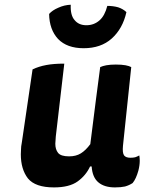

<svg xmlns="http://www.w3.org/2000/svg" viewBox="-20 -776 613 815"><path d="M252.9 -505.9Q208 -505.9 176.8 -500Q144.5 -494.1 118.2 -481.4Q102.5 -377 72.3 -168.9Q69.3 -154.3 69.3 -143.6Q68.4 -131.8 68.4 -121.1Q68.4 -57.6 98.6 -18.6Q129.9 19.5 209 19.5Q274.4 19.5 309.6 -5.9Q344.7 -31.2 362.3 -69.3Q364.3 -69.3 369.1 -69.3Q372.1 -23.4 397.5 -2Q422.9 19.5 467.8 19.5Q493.2 19.5 510.7 15.6Q528.3 10.7 543 1Q557.6 -16.6 567.4 -51.8Q573.2 -74.2 573.2 -93.8Q573.2 -105.5 571.3 -116.2Q562.5 -111.3 553.7 -108.4Q544.9 -106.4 533.2 -106.4Q514.6 -106.4 506.8 -116.2Q499 -127 502 -157.2Q513.7 -268.6 537.1 -491.2Q528.3 -496.1 512.7 -499Q496.1 -502 471.7 -502Q448.2 -502 431.6 -499Q416 -496.1 405.3 -491.2Q390.6 -381.8 363.3 -164.1Q343.8 -137.7 323.2 -125Q302.7 -112.3 273.4 -112.3Q238.3 -112.3 226.6 -127Q214.8 -141.6 214.8 -166Q214.8 -172.9 215.8 -180.7Q215.8 -189.5 216.8 -196.3Q228.5 -299.8 252.9 -505.9ZM280.3 -755.9Q252.9 -754.9 227.5 -743.2Q202.1 -732.4 188.5 -716.8Q189.5 -650.4 226.6 -610.4Q264.6 -571.3 335 -571.3Q408.2 -571.3 454.1 -612.3Q501 -654.3 516.6 -724.6Q502 -738.3 481.4 -745.1Q460 -751 435.5 -751Q424.8 -709 402.3 -689.5Q378.9 -668.9 346.7 -668.9Q314.5 -668.9 296.9 -690.4Q278.3 -710.9 280.3 -755.9Z"/></svg>

Font: cl
Style: Bold Italic
Weight: 400
Designer: Mitja Miklavcic
Version: Version 7.504; 2011; Build 1022